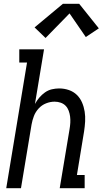

<svg xmlns="http://www.w3.org/2000/svg" viewBox="-20 -996 543 1016"><path d="M13 0 123 -665H82V-735H213L165 -446Q175 -464 188 -479.5Q201 -495 218 -507Q235 -519 254.5 -523.5Q274 -528 293 -528Q320 -528 344.5 -519.5Q369 -511 386.5 -494Q404 -477 414 -454Q424 -431 428 -405.5Q432 -380 430.5 -353.5Q429 -327 425 -301L387 -70H428V0H296L348 -312Q351 -329 352 -346Q353 -363 351 -379Q349 -395 343.5 -410Q338 -425 327.5 -436Q317 -447 301.5 -452.5Q286 -458 269 -458Q246 -458 223.5 -449Q201 -440 184.5 -422Q168 -404 159.5 -382Q151 -360 147 -337L91 0ZM221 -795 163 -851 313 -976H399L503 -846L434 -800L348 -925Z"/></svg>

Font: Iosevka Gothic
Style: Italic
Weight: 400
Italic angle: -9°
Monospace: yes
Designer: Belleve Invis
Foundry: Belleve Invis
Version: Version 15.5.1; ttfautohint (v1.8.4)